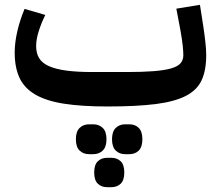

<svg xmlns="http://www.w3.org/2000/svg" viewBox="-20 -430 910 797"><path d="M427 12Q319 12 245.5 0.5Q172 -11 126.5 -37.5Q81 -64 61 -107Q41 -150 41 -212Q41 -252 51.5 -298.5Q62 -345 82 -393L168 -368Q150 -331 140 -298Q130 -265 130 -239Q130 -209 142.5 -188.5Q155 -168 183 -155.5Q211 -143 255.5 -137Q300 -131 364 -131H504Q571 -131 616.5 -134.5Q662 -138 690 -146Q718 -154 729.5 -167.5Q741 -181 741 -201Q741 -216 738.5 -240.5Q736 -265 729 -304L712 -394L810 -410L824 -320Q829 -287 832.5 -255.5Q836 -224 836 -201Q836 -138 817 -97Q798 -56 751.5 -32Q705 -8 626 2Q547 12 427 12ZM499 210Q476 210 460.5 195Q445 180 445 148Q445 116 460.5 101Q476 86 499 86H517Q541 86 556 101Q571 116 571 148Q571 180 556 195Q541 210 517 210ZM425 347Q401 347 386 332.5Q371 318 371 286Q371 254 386 239.5Q401 225 425 225H442Q466 225 481 239.5Q496 254 496 286Q496 318 481 332.5Q466 347 442 347ZM350 210Q326 210 310.5 195Q295 180 295 148Q295 116 310.5 101Q326 86 350 86H367Q391 86 406.5 101Q422 116 422 148Q422 180 406.5 195Q391 210 367 210Z"/></svg>

Font: IBM Plex Sans Arabic SmBld
Style: Regular
Weight: 600
Designer: Mike Abbink, Paul van der Laan, Pieter van Rosmalen, Wael Morcos, Khajak Apelian
Foundry: Bold Monday
Version: Version 1.005